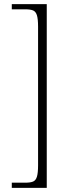

<svg xmlns="http://www.w3.org/2000/svg" viewBox="-20 -780 346 928"><path d="M37 128V103H102Q127 103 140 97.5Q153 92 158.5 74Q164 56 164 19V-651Q164 -688 158.5 -706Q153 -724 140 -729.5Q127 -735 102 -735H37V-760H206V128Z"/></svg>

Font: Noto Serif Hentaigana ExtraLight
Style: Regular
Weight: 200
Designer: Kazuhiro Yamada
Foundry: nipponia
Version: Version 1.000